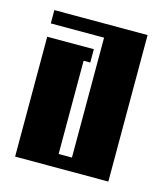

<svg xmlns="http://www.w3.org/2000/svg" viewBox="-76 -498 472 557"><g transform="rotate(15 160.0 -220.0)"><path d="M20 -440H300V0H20V-360H160V-320H140V-40H180V-400H20Z"/></g></svg>

Font: SOV_poster
Style: Bold
Weight: 700
Version: Version 1.00